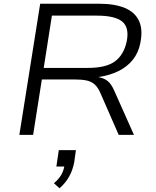

<svg xmlns="http://www.w3.org/2000/svg" viewBox="-20 -725 837 1032"><path d="M84 0 196 -705H512Q597 -705 651.5 -682Q706 -659 727.5 -612Q749 -565 734 -492Q724 -442 694.5 -404.5Q665 -367 618 -343.5Q571 -320 509 -311L512 -310L520 -308Q544 -302 561 -287.5Q578 -273 593 -240L700 0H618L520 -224Q507 -255 489 -271Q471 -287 445 -292.5Q419 -298 377 -298H205L158 0ZM215 -360H452Q549 -360 597 -394.5Q645 -429 661 -502Q676 -577 637 -609Q598 -641 501 -641H259ZM300 287 270 260Q297 237 310.5 212.5Q324 188 327 160L338 170H283L296 82H388L379 147Q371 189 352 223.5Q333 258 300 287Z"/></svg>

Font: Nunito Sans 7pt SemiExpanded Light
Style: Italic
Weight: 300
Width: 6
Italic angle: -9°
Designer: Vernon Adams
Foundry: Vernon Adams
Version: Version 3.101;gftools[0.9.27]